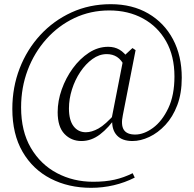

<svg xmlns="http://www.w3.org/2000/svg" viewBox="-20 -732 929 919"><path d="M370 -57Q321 -57 288.5 -91Q256 -125 256 -195Q256 -249 275.5 -304Q295 -359 328.5 -405Q362 -451 405.5 -479.5Q449 -508 498 -508Q528 -508 551.5 -494.5Q575 -481 597 -449L577 -414Q561 -446 540 -459.5Q519 -473 491 -473Q455 -473 422.5 -449.5Q390 -426 364.5 -388Q339 -350 324.5 -304Q310 -258 310 -213Q310 -157 332 -128Q354 -99 391 -99Q419 -99 451.5 -117Q484 -135 533 -190L542 -178H540Q500 -120 458.5 -88.5Q417 -57 370 -57ZM614 -57Q565 -57 540 -83.5Q515 -110 517 -157L515 -168L573 -464L614 -502L629 -492L568 -181Q558 -134 572.5 -111Q587 -88 627 -88Q669 -88 712.5 -120Q756 -152 785.5 -214Q815 -276 815 -366Q815 -464 775 -534.5Q735 -605 664.5 -643.5Q594 -682 503 -682Q413 -682 336 -645.5Q259 -609 201.5 -544.5Q144 -480 112.5 -396.5Q81 -313 81 -218Q81 -104 127.5 -24.5Q174 55 252.5 96.5Q331 138 426 138Q484 138 528.5 128Q573 118 615 97L625 118Q578 142 525 154.5Q472 167 416 167Q308 167 222.5 123Q137 79 88 -5.5Q39 -90 39 -211Q39 -314 74 -404.5Q109 -495 172.5 -564Q236 -633 322 -672.5Q408 -712 510 -712Q613 -712 689.5 -667.5Q766 -623 808 -544Q850 -465 850 -360Q850 -285 828.5 -228.5Q807 -172 771.5 -134Q736 -96 694.5 -76.5Q653 -57 614 -57Z"/></svg>

Font: Noto Serif TC ExtraLight ExtraLight
Style: Regular
Weight: 250
Version: Version 2.003-H1;hotconv 1.1.1;makeotfexe 2.6.0